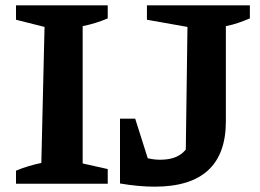

<svg xmlns="http://www.w3.org/2000/svg" viewBox="-20 -689 974 720"><path d="M40 0V-49Q64 -59 87.5 -66Q111 -73 135 -78L147 -588L40 -615V-669H384V-620Q363 -611 339 -603.5Q315 -596 290 -591V-76L384 -55V0ZM430 -1 444 -128Q483 -110 517 -100Q551 -90 579 -90Q608 -90 629 -96.5Q650 -103 665.5 -116.5Q681 -130 692 -152L676 -72L683 -588L531 -615V-669H917V-620Q898 -612 875.5 -604Q853 -596 827 -591V-234Q827 11 560 11Q530 11 497.5 8Q465 5 430 -1ZM430 -1V-244H487L564 -1Z"/></svg>

Font: Piazzolla Thin ExtraBold
Style: Regular
Weight: 800
Version: Version 2.005